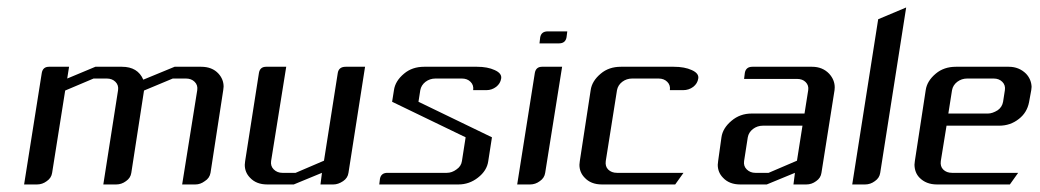

<svg xmlns="http://www.w3.org/2000/svg" viewBox="-20 -489 2757 509"><path d="M43.9 0 90.8 -295.9Q93.8 -312 109.9 -312H163.1L158.2 -280.8L232.9 -312H303.2Q345.2 -312 359.9 -277.8L442.9 -312H513.2Q542.5 -312 559.1 -293.9Q572.8 -278.8 572.8 -259.3Q572.8 -256.8 571.8 -250L538.1 -30.8Q535.6 -16.6 522.9 -8.8Q511.2 0 498 0H462.9L502.9 -250Q504.9 -263.2 496.1 -272Q487.3 -280.8 473.1 -280.8H438L361.8 -249L328.1 -30.8Q326.2 -17.1 314 -8.8Q302.2 0 288.1 0H253.9L293 -250Q294.9 -263.2 286.1 -272Q277.3 -280.8 263.2 -280.8H228L152.8 -249L118.2 -30.8Q116.2 -17.1 104 -8.8Q92.3 0 78.1 0Z M628.9 -52.2Q628.9 -55.2 629.9 -62L666.5 -295.9Q669.4 -312 685.5 -312H738.8L698.7 -62Q696.8 -48.8 705.6 -40Q714.8 -30.8 728.5 -30.8H763.7L838.9 -63L875.5 -295.9Q878.4 -312 896.5 -312H947.8L903.8 -30.8Q901.9 -17.1 889.6 -8.8Q876.5 0 863.8 0H829.6L833.5 -30.8L758.8 0H688.5Q659.2 0 642.6 -18.1Q628.9 -32.2 628.9 -52.2Z M985.4 0 987.3 -15.1Q990.2 -30.8 1007.3 -30.8H1164.6Q1178.2 -30.8 1190.4 -40Q1202.6 -48.3 1204.6 -62L1214.4 -125L1019.5 -219.2L1024.4 -250Q1027.8 -274.4 1051.3 -293.9Q1072.8 -312 1104.5 -312H1244.6Q1272.5 -312 1291.5 -303.2Q1311 -294.4 1308.6 -280.8Q1306.6 -267.6 1295.4 -258.8Q1283.7 -250 1269.5 -250H1234.4Q1236.3 -263.2 1227.5 -272Q1218.8 -280.8 1204.6 -280.8H1134.3Q1119.6 -280.8 1107.9 -272Q1096.7 -263.2 1094.2 -250L1089.4 -219.2L1284.2 -125L1274.4 -62Q1271 -36.6 1247.1 -18.1Q1224.1 0 1195.3 0Z M1351.1 0 1397.9 -295.9Q1400.9 -312 1417 -312H1470.2L1425.3 -30.8Q1423.3 -17.1 1411.1 -8.8Q1399.4 0 1385.3 0ZM1410.2 -374 1412.1 -390.1Q1415 -405.8 1432.1 -405.8H1483.9L1481.9 -390.1Q1479 -374 1461.9 -374Z M1516.1 -52.2Q1516.1 -55.2 1517.1 -62L1545.9 -250Q1549.3 -274.4 1572.8 -293.9Q1594.2 -312 1626 -312H1766.1Q1794.9 -312 1814 -303.2Q1833.5 -294.4 1831.1 -280.8Q1829.1 -267.6 1817.9 -258.8Q1806.2 -250 1791 -250H1755.9Q1757.8 -263.2 1749 -272Q1740.2 -280.8 1726.1 -280.8H1655.8Q1641.1 -280.8 1629.4 -272Q1618.2 -263.2 1615.7 -250L1585.9 -62Q1584 -47.9 1592.3 -39.6Q1601.1 -30.8 1615.7 -30.8H1792L1770 0H1575.7Q1546.4 0 1529.8 -18.1Q1516.1 -32.2 1516.1 -52.2Z M1882.8 -52.2Q1882.8 -55.2 1883.8 -62L1892.6 -125Q1896 -149.4 1919.4 -168.9Q1941.9 -188 1972.7 -188H2112.8L2122.6 -250Q2124.5 -262.7 2115.7 -271.5Q2107.4 -279.8 2092.8 -279.8H1952.6L1954.6 -295.9Q1957.5 -312 1974.6 -312H2132.8Q2160.6 -312 2178.2 -293.5Q2192.9 -277.3 2192.9 -257.3Q2192.9 -252.4 2192.4 -250L2157.7 -30.8Q2155.8 -17.1 2143.6 -8.8Q2131.8 0 2117.7 0H2083.5L2087.4 -30.8L2012.7 0H1942.4Q1913.1 0 1896.5 -18.1Q1882.8 -32.2 1882.8 -52.2ZM1952.6 -62Q1950.7 -48.8 1959.5 -40Q1968.8 -30.8 1982.4 -30.8H2017.6L2092.8 -63L2107.4 -155.8H2002.4Q1987.8 -155.8 1976.1 -147Q1964.8 -138.2 1962.4 -125Z M2239.3 0 2308.1 -438 2382.3 -469.2 2313.5 -30.8Q2311.5 -17.1 2299.3 -8.8Q2287.6 0 2273.4 0Z M2404.3 -52.2Q2404.3 -53.2 2405.3 -62L2434.1 -250Q2437.5 -274.4 2460.9 -293.9Q2482.4 -312 2514.2 -312H2654.3Q2681.6 -312 2700.2 -293.5Q2713.9 -278.8 2714.8 -258.8Q2714.8 -256.8 2713.9 -250L2708 -217.8Q2702.6 -190.4 2681.2 -173.8Q2658.7 -155.8 2628.9 -155.8H2489.3L2474.1 -62Q2472.2 -47.9 2480.5 -39.6Q2489.3 -30.8 2503.9 -30.8H2679.2L2657.2 0H2463.9Q2435.1 0 2417.5 -18.1Q2404.8 -31.2 2404.3 -52.2ZM2494.1 -188H2599.1Q2610.8 -188 2625 -196.8Q2636.7 -205.1 2639.2 -219.2L2644 -250Q2646 -263.2 2637.2 -272Q2628.4 -280.8 2614.3 -280.8H2543.9Q2529.3 -280.8 2517.6 -272Q2506.3 -263.2 2503.9 -250Z"/></svg>

Font: Hhenum
Style: Italic
Weight: 400
Designer: T. Christopher White
Version: Version 1.0